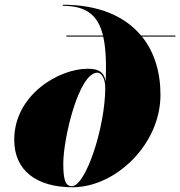

<svg xmlns="http://www.w3.org/2000/svg" viewBox="-20 -780 760 810"><path d="M260 -630V-625.5H415.5C426.5 -577 429 -514 426 -436.5C418.5 -476.5 396 -490 349.5 -490C228.5 -490 40 -380 40 -190C40 -60 135 10 286 10C467 10 657 -170 657 -380C657 -476.5 631 -561 579 -625.5H720V-630H575C507 -711.5 397 -760 245 -760V-755.5C344.5 -755.5 394 -715.5 414.5 -630ZM283 5.5C254 5.5 247 -27 247 -91C247 -195 312 -473.5 391 -473.5C408 -473.5 424 -449 424 -409C424 -245 342 5.5 283 5.5Z"/></svg>

Font: Bodoni* 36pt Fatface
Style: Italic
Weight: 900
Italic angle: -13°
Version: Version 2.3